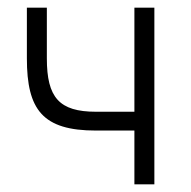

<svg xmlns="http://www.w3.org/2000/svg" viewBox="-20 -480 497 500"><path d="M230 -140H330V0H382V-460H330V-189H230C134 -189 102 -226 102 -328V-460H50V-328C50 -194 91 -140 230 -140Z"/></svg>

Font: Jost Light
Style: Regular
Weight: 300
Version: Version 3.710